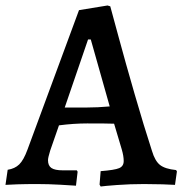

<svg xmlns="http://www.w3.org/2000/svg" viewBox="-33 -671 665 700"><path d="M330 2 334 -47Q385 -51 401.5 -58Q418 -65 418 -84Q418 -102 411 -126L383 -220Q358 -221 285 -221Q236 -221 182 -214L150 -122Q142 -96 142 -87Q142 -67 154.5 -58.5Q167 -50 196 -50H247L250 -45L244 6Q231 5 187 2.5Q143 0 102 0Q63 0 30.5 1Q-2 2 -13 3L-5 -52Q21 -56 37 -71.5Q53 -87 67 -125L255 -634L359 -651L369 -648Q376 -623 400 -534Q424 -445 458 -327.5Q492 -210 521 -121Q532 -84 550.5 -69.5Q569 -55 609 -51L612 -46L605 3Q593 2 559.5 1Q526 0 492 0Q441 0 394 3.5Q347 7 334 9ZM283 -279Q323 -279 367 -283L298 -527H288L203 -279Z"/></svg>

Font: Alegreya Medium
Style: Regular
Weight: 500
Designer: Juan Pablo del Peral
Foundry: Huerta Tipografica
Version: Version 2.007; ttfautohint (v1.6)